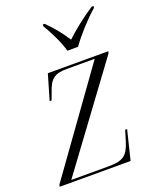

<svg xmlns="http://www.w3.org/2000/svg" viewBox="-143 -848 748 929"><g transform="rotate(-20 231.5 -383.0)"><path d="M261 -606H316C351 -655 403 -713 453 -757L454 -766H445C388 -730 336 -687 296 -650C270 -692 239 -729 202 -766H193L192 -757C216 -718 249 -653 261 -606ZM1 0H366L403 -151H393L376 -95C356 -34 336 -12 258 -12H65L444 -526L446 -536H135L97 -406H107L120 -441C141 -505 164 -524 228 -524H372L3 -10Z"/></g></svg>

Font: Noto Serif Display Light
Style: Italic
Weight: 300
Italic angle: -12°
Designer: Monotype Design Team
Foundry: Monotype Imaging Inc.
Version: Version 2.009